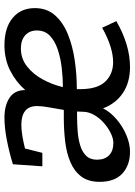

<svg xmlns="http://www.w3.org/2000/svg" viewBox="106 -686 590 841"><g transform="rotate(-90 400.5 -265.0)"><path d="M729 -50Q625 10 528 10Q461 10 414.5 -21Q368 -52 347 -108Q330 -75 298 -48Q266 -21 228.5 -5.5Q191 10 157 10Q98 10 61.5 -23.5Q25 -57 25 -123Q25 -172 48 -203Q71 -234 111 -251Q151 -268 201.5 -274Q252 -280 306 -280H340Q346 -315 351.5 -346Q357 -377 357 -397Q357 -432 336 -449Q315 -466 276 -466Q252 -466 225.5 -461.5Q199 -457 171 -450L152 -374H93L102 -503Q154 -519 208 -529.5Q262 -540 306 -540Q360 -540 393.5 -517.5Q427 -495 427 -449Q463 -490 512.5 -515Q562 -540 623 -540Q700 -540 743 -504Q786 -468 786 -407Q786 -354 754.5 -318.5Q723 -283 671 -262Q619 -241 556.5 -232Q494 -223 431 -223Q431 -216 431 -208Q431 -133 464 -98.5Q497 -64 549 -64Q614 -64 700 -112ZM609 -468Q565 -468 531 -441.5Q497 -415 474 -373Q451 -331 440 -284Q480 -284 523.5 -289Q567 -294 604.5 -306.5Q642 -319 665 -341Q688 -363 688 -398Q688 -430 667 -449Q646 -468 609 -468ZM196 -63Q215 -63 238.5 -74.5Q262 -86 283.5 -105Q305 -124 318.5 -148Q332 -172 332 -197Q332 -210 333 -222H317Q283 -222 248.5 -219.5Q214 -217 185.5 -208.5Q157 -200 139.5 -182.5Q122 -165 122 -135Q122 -101 141 -82Q160 -63 196 -63Z"/></g></svg>

Font: Bitter Medium
Style: Italic
Weight: 500
Italic angle: -9°
Designer: Sol Matas, and Bitter project Authors
Foundry: Sol Matas
Version: Version 2.001